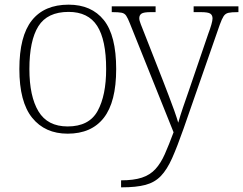

<svg xmlns="http://www.w3.org/2000/svg" viewBox="-20 -563 1042 823"><path d="M270 10Q173 10 118 -58Q63 -126 63 -267Q63 -408 116.5 -475.5Q170 -543 274 -543Q372 -543 425 -477Q478 -411 478 -267Q478 -126 425 -58Q372 10 270 10ZM270 -21Q362 -21 398.5 -87.5Q435 -154 435 -267Q435 -392 396.5 -452Q358 -512 274 -512Q183 -512 144.5 -450.5Q106 -389 106 -267Q106 -150 145 -85.5Q184 -21 270 -21ZM499 210Q553 210 588 198.5Q623 187 646 162Q669 137 686.5 97.5Q704 58 724 4L537 -462Q528 -485 521 -495.5Q514 -506 501 -508.5Q488 -511 462 -511H459V-536H647V-511H626Q596 -511 586.5 -504.5Q577 -498 577 -485Q577 -475 583.5 -459Q590 -443 604 -407L679 -216Q690 -187 703 -153.5Q716 -120 727 -89Q738 -58 744 -37Q753 -69 764.5 -102.5Q776 -136 791 -179L873 -419Q881 -440 886 -457.5Q891 -475 891 -484Q891 -498 881.5 -504.5Q872 -511 841 -511H810V-536H1002V-511H999Q972 -511 959 -508Q946 -505 938.5 -493.5Q931 -482 922 -457L767 -12Q740 65 718 114.5Q696 164 669.5 191.5Q643 219 603.5 229.5Q564 240 502 240H499Z"/></svg>

Font: Noto Serif ExtraLight
Style: Regular
Weight: 200
Designer: Monotype Design Team
Foundry: Monotype Imaging Inc.
Version: Version 2.015; ttfautohint (v1.8.4.7-5d5b)